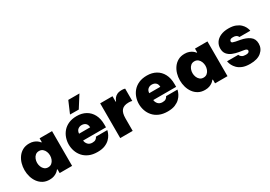

<svg xmlns="http://www.w3.org/2000/svg" viewBox="16 -1653 3562 2536"><g transform="rotate(-30 1797.0 -385.0)"><path d="M273 -540Q312 -540 340 -529.5Q368 -519 385.5 -506Q403 -493 411.5 -482.5Q420 -472 420 -472H428V-530H618V0H428V-58H420Q420 -58 411.5 -47.5Q403 -37 385.5 -24Q368 -11 340 -0.5Q312 10 273 10Q215 10 172.5 -13.5Q130 -37 101.5 -76.5Q73 -116 59 -165Q45 -214 45 -265Q45 -316 59 -365Q73 -414 101.5 -453.5Q130 -493 172.5 -516.5Q215 -540 273 -540ZM336 -389Q303 -389 281 -370.5Q259 -352 248 -323.5Q237 -295 237 -265Q237 -235 248 -206.5Q259 -178 281 -159.5Q303 -141 336 -141Q369 -141 391 -159.5Q413 -178 424 -206.5Q435 -235 435 -265Q435 -295 424 -323.5Q413 -352 391 -370.5Q369 -389 336 -389Z M1066 -600 933 -601 1010 -780H1180ZM1004 10Q931 10 877.5 -13Q824 -36 789 -75.5Q754 -115 737 -164.5Q720 -214 720 -266Q720 -316 736.5 -365Q753 -414 787 -453.5Q821 -493 873.5 -516.5Q926 -540 998 -540Q1076 -540 1135 -507Q1194 -474 1227 -411.5Q1260 -349 1260 -260V-217H911Q914 -183 937.5 -157Q961 -131 1004 -131Q1037 -131 1054 -142.5Q1071 -154 1077 -165.5Q1083 -177 1083 -177H1257Q1257 -177 1252 -158Q1247 -139 1233 -111.5Q1219 -84 1191 -56Q1163 -28 1117.5 -9Q1072 10 1004 10ZM910 -322H1079Q1078 -363 1055 -383.5Q1032 -404 994 -404Q962 -404 937.5 -384Q913 -364 910 -322Z M1352 0V-530H1540V-446H1546Q1554 -468 1569 -489.5Q1584 -511 1612 -525.5Q1640 -540 1686 -540Q1710 -540 1722.5 -536.5Q1735 -533 1735 -533V-345Q1735 -345 1721.5 -348.5Q1708 -352 1681 -352Q1609 -352 1575.5 -314Q1542 -276 1542 -191V0Z M2074 10Q2001 10 1947.5 -13Q1894 -36 1859 -75.5Q1824 -115 1807 -164.5Q1790 -214 1790 -266Q1790 -316 1806.5 -365Q1823 -414 1857 -453.5Q1891 -493 1943.5 -516.5Q1996 -540 2068 -540Q2146 -540 2205 -507Q2264 -474 2297 -411.5Q2330 -349 2330 -260V-217H1981Q1984 -183 2007.5 -157Q2031 -131 2074 -131Q2107 -131 2124 -142.5Q2141 -154 2147 -165.5Q2153 -177 2153 -177H2327Q2327 -177 2322 -158Q2317 -139 2303 -111.5Q2289 -84 2261 -56Q2233 -28 2187.5 -9Q2142 10 2074 10ZM1980 -322H2149Q2148 -363 2125 -383.5Q2102 -404 2064 -404Q2032 -404 2007.5 -384Q1983 -364 1980 -322Z M2643 -540Q2682 -540 2710 -529.5Q2738 -519 2755.5 -506Q2773 -493 2781.5 -482.5Q2790 -472 2790 -472H2798V-530H2988V0H2798V-58H2790Q2790 -58 2781.5 -47.5Q2773 -37 2755.5 -24Q2738 -11 2710 -0.5Q2682 10 2643 10Q2585 10 2542.5 -13.5Q2500 -37 2471.5 -76.5Q2443 -116 2429 -165Q2415 -214 2415 -265Q2415 -316 2429 -365Q2443 -414 2471.5 -453.5Q2500 -493 2542.5 -516.5Q2585 -540 2643 -540ZM2706 -389Q2673 -389 2651 -370.5Q2629 -352 2618 -323.5Q2607 -295 2607 -265Q2607 -235 2618 -206.5Q2629 -178 2651 -159.5Q2673 -141 2706 -141Q2739 -141 2761 -159.5Q2783 -178 2794 -206.5Q2805 -235 2805 -265Q2805 -295 2794 -323.5Q2783 -352 2761 -370.5Q2739 -389 2706 -389Z M3331 10Q3261 10 3215.5 -8.5Q3170 -27 3143 -54.5Q3116 -82 3102.5 -109Q3089 -136 3085 -154.5Q3081 -173 3081 -173H3252Q3252 -173 3258 -160.5Q3264 -148 3283.5 -135.5Q3303 -123 3341 -123Q3366 -123 3377.5 -129.5Q3389 -136 3392.5 -144Q3396 -152 3396 -156Q3396 -181 3351 -188L3278 -200Q3229 -208 3185 -226Q3141 -244 3114 -277Q3087 -310 3087 -363Q3087 -413 3113 -453Q3139 -493 3189.5 -516.5Q3240 -540 3312 -540Q3377 -540 3420 -522.5Q3463 -505 3489 -480Q3515 -455 3528 -429.5Q3541 -404 3545 -386.5Q3549 -369 3549 -369H3383Q3383 -369 3377.5 -379.5Q3372 -390 3355.5 -400Q3339 -410 3307 -410Q3275 -410 3264 -398.5Q3253 -387 3253 -376Q3253 -360 3269 -353.5Q3285 -347 3310 -342L3375 -330Q3457 -315 3509 -277.5Q3561 -240 3561 -167Q3561 -91 3502 -40.5Q3443 10 3331 10Z"/></g></svg>

Font: Be Vietnam Pro Black
Style: Regular
Weight: 900
Designer: Lam Bao, Tony Le, Vietanh Nguyen
Foundry: Yellow Type Foundry
Version: Version 1.002; ttfautohint (v1.8.3)